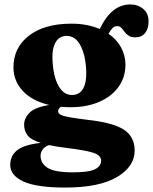

<svg xmlns="http://www.w3.org/2000/svg" viewBox="-20 -596 688 864"><path d="M380 -56Q491 -43.5 538.5 -11.8Q586 20 586 81Q586 154 506 201Q426 248 273.5 248Q144 248 85 220.5Q26 193 26 146.5Q26 105 57.2 80Q88.5 55 163.5 47Q119 33 103.8 12.8Q88.5 -7.5 88.5 -35Q88.5 -64 113 -88.8Q137.5 -113.5 201.5 -123.5Q124 -142 82.2 -187.2Q40.5 -232.5 40.5 -293Q40.5 -381.5 110.2 -435.5Q180 -489.5 301 -489.5Q338.5 -489.5 370.5 -483.2Q402.5 -477 429 -465.5Q481.5 -576 566 -576Q600.5 -576 624.5 -556Q648.5 -536 648.5 -499.5Q648.5 -467 633 -447.5Q617.5 -428 589.5 -428Q570 -428 558.8 -435.5Q547.5 -443 540.2 -453Q533 -463 525.8 -470.8Q518.5 -478.5 507 -478.5Q495.5 -478.5 486.5 -469.8Q477.5 -461 468.5 -444Q505.5 -418.5 525 -382.2Q544.5 -346 544.5 -305Q544.5 -248 513.2 -204.8Q482 -161.5 426.2 -137.5Q370.5 -113.5 298 -113.5Q275.5 -113.5 254.5 -115.5Q241.5 -106.5 241.5 -96Q241.5 -86 252.8 -79.8Q264 -73.5 294 -68.2Q324 -63 380 -56ZM279.5 -434.5Q246 -434 230 -405.2Q214 -376.5 216 -330.5Q219 -253 242.8 -210.5Q266.5 -168 304.5 -168.5Q338 -169 354 -197.2Q370 -225.5 368 -277Q365 -348 342.2 -391.2Q319.5 -434.5 279.5 -434.5ZM162.5 105Q162.5 138.5 193.8 159Q225 179.5 308.5 179.5Q380.5 179.5 407.8 165.5Q435 151.5 435 127Q435 103.5 401.5 92Q368 80.5 278.5 69.5Q233.5 64 200.5 57Q182.5 62.5 172.5 76Q162.5 89.5 162.5 105Z"/></svg>

Font: Fraunces 9pt S050
Style: Bold
Weight: 700
Version: Version 1.000; ttfautohint (v1.8.3)